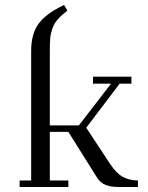

<svg xmlns="http://www.w3.org/2000/svg" viewBox="-20 -744 589 764"><path d="M58.1 0V-25.9H104V-541Q104 -610.4 134.5 -650.9Q165 -691.4 234.9 -724.1L248 -702.1Q223.1 -682.1 209.2 -666.3Q195.3 -650.4 188.5 -630.6Q181.6 -610.8 179.9 -593Q178.2 -575.2 178.2 -542V-245.1H293.9L421.9 -411.1H350.1V-439H502.9V-411.1H456.1L323.2 -235.8L418 -91.8Q443.4 -53.7 469.2 -39.8Q495.1 -25.9 528.8 -25.9V0H449.2Q419.9 0 398.7 -8.8Q377.4 -17.6 363.8 -41L252 -219.2H178.2V-25.9H252V0Z"/></svg>

Font: Dehuti Alt
Style: Book
Weight: 400
Version: Version 1.2